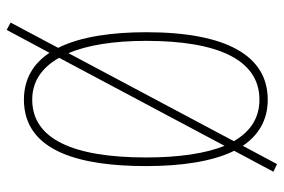

<svg xmlns="http://www.w3.org/2000/svg" viewBox="-158 -634 854 578"><g transform="rotate(90 269.0 -345.0)"><path d="M480 -358C480 -465 466 -558 434 -623L497 -741L474 -752L419 -649C387 -696 342 -724 280 -724C149 -724 77 -602 77 -358C77 -260 89 -163 124 -93L48 50L70 62L139 -67C170 -20 216 10 280 10C439 10 480 -165 480 -358ZM103 -358C103 -574 160 -699 280 -699C335 -699 376 -672 405 -622L140 -124C116 -181 103 -260 103 -358ZM454 -358C454 -135 397 -15 280 -15C226 -15 184 -43 154 -96L419 -594C442 -537 454 -457 454 -358Z"/></g></svg>

Font: Noto Sans Devanagari UI ExtraCondensed Thin
Style: Regular
Weight: 100
Width: 2
Designer: Jelle Bosma - Monotype Design Team
Foundry: Monotype Imaging Inc.
Version: Version 2.004